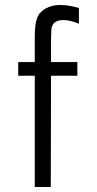

<svg xmlns="http://www.w3.org/2000/svg" viewBox="-20 -746 386 766"><path d="M294.9 -651.4Q277.3 -658.7 261.7 -662.4Q246.1 -666 233.9 -666Q196.8 -666 187.5 -641.1Q183.6 -630.4 183.6 -588.9V-498.5H288.6V-443.8H183.6L182.6 0H118.7V-443.8H52.7V-498.5H118.7V-598.6Q118.7 -625.5 121.1 -644Q123.5 -662.6 128.7 -675.5Q133.8 -688.5 142.3 -697Q150.9 -705.6 162.6 -712.4Q186.5 -726.1 220.2 -726.1Q235.4 -726.1 253.9 -723.4Q272.5 -720.7 294.9 -713.9Z"/></svg>

Font: Kawthoolei
Style: Regular
Weight: 400
Designer: Moe Zed
Foundry: Moe Zed
Version: Version 1.000;July 10, 2024;FontCreator 14.0.0.2901 32-bit